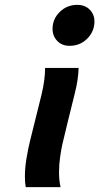

<svg xmlns="http://www.w3.org/2000/svg" viewBox="-20 -774 411 794"><path d="M166.5 -493.2H305.2Q303.7 -443.8 289.1 -387Q274.4 -330.1 259.3 -266.6L237.3 -174.8Q233.4 -157.2 228.8 -126Q224.1 -94.7 224.1 -61.5Q224.1 -27.3 230.5 0H86.4Q83 -18.6 83 -43Q83 -80.6 89.8 -120.6Q96.7 -160.6 104 -190.4L123 -267.1Q137.2 -322.3 151.9 -383.3Q166.5 -444.3 166.5 -493.2ZM197.3 -654.8Q197.3 -695.3 227.1 -724.6Q256.8 -753.9 299.8 -753.9Q331.5 -753.9 351.1 -734.1Q370.6 -714.4 370.6 -685.1Q370.6 -644.5 341.1 -614.5Q311.5 -584.5 267.6 -584.5Q236.3 -584.5 216.8 -604.7Q197.3 -625 197.3 -654.8Z"/></svg>

Font: Andika
Style: Bold Italic
Weight: 700
Italic angle: -14°
Designer: Victor Gaultney, Annie Olsen, Julie Remington, Don Collingsworth, Eric Hays, Becca Hirsbrunner
Foundry: SIL International
Version: Version 6.101